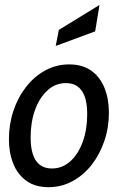

<svg xmlns="http://www.w3.org/2000/svg" viewBox="-20 -766 504 796"><path d="M181.5 10Q126 10 89.5 -16.2Q53 -42.5 35 -87.5Q17 -132.5 17 -188.5Q17 -251 35.8 -307Q54.5 -363 88.5 -406.2Q122.5 -449.5 168 -474.2Q213.5 -499 266.5 -499Q322.5 -499 359 -472.5Q395.5 -446 413.5 -400.8Q431.5 -355.5 431.5 -299Q431.5 -237 412.5 -181.2Q393.5 -125.5 359.8 -82.5Q326 -39.5 280.5 -14.8Q235 10 181.5 10ZM195.5 -67.5Q238.5 -67.5 271.5 -97.2Q304.5 -127 323 -178Q341.5 -229 341.5 -292.5Q341.5 -421.5 253 -421.5Q210 -421.5 177 -391.5Q144 -361.5 125.5 -310.8Q107 -260 107 -196.5Q107 -67.5 195.5 -67.5ZM211 -575.5 224 -642 392.5 -745.5 374.5 -636Z"/></svg>

Font: Cabin Condensed
Style: Italic
Weight: 400
Width: 3
Italic angle: -10°
Designer: Pablo Impallari
Foundry: Pablo Impallari. http://www.impallari.com Igino Marini. http://www.ikern.com
Version: Version 3.001; ttfautohint (v1.8.3)